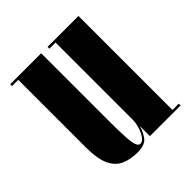

<svg xmlns="http://www.w3.org/2000/svg" viewBox="-154 -627 741 741"><g transform="rotate(-45 217.0 -256.0)"><path d="M177.5 11Q137.5 11 108.5 -2.2Q79.5 -15.5 64.2 -49.2Q49 -83 49 -144V-513H15V-523H184V-158.5Q184 -72 188.5 -38.5Q193 -5 208.5 -5Q220 -5 230.2 -19.8Q240.5 -34.5 246.5 -54.5Q252.5 -74.5 252.5 -91V-513H219V-523H387.5V-10H422V0H254.5V-55.5Q249 -32.5 233.8 -10.8Q218.5 11 177.5 11Z"/></g></svg>

Font: Imbue 100pt ExtraBold
Style: Regular
Weight: 800
Designer: Tyler Finck
Foundry: Etcetera Type Company
Version: Version 1.102; ttfautohint (v1.8.3)